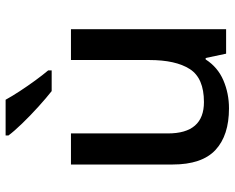

<svg xmlns="http://www.w3.org/2000/svg" viewBox="-94 -712 816 667"><g transform="rotate(-90 313.5 -378.0)"><path d="M546 -539V0H461L446 -71H441Q414 -29 368.5 -9.5Q323 10 271 10Q177 10 126.5 -37Q76 -84 76 -186V-539H184V-202Q184 -77 293 -77Q376 -77 407.5 -126Q439 -175 439 -267V-539ZM301 -766Q313 -744 331 -716.5Q349 -689 368 -663Q387 -637 403 -618V-606H331Q308 -624 277 -652Q246 -680 218.5 -708.5Q191 -737 177 -756V-766Z"/></g></svg>

Font: Noto Sans Meetei Mayek Medium
Style: Regular
Weight: 500
Designer: Monotype Design Team and Neelakash Kshetrimayum
Foundry: Monotype Imaging Inc.
Version: Version 2.002; ttfautohint (v1.8.4.7-5d5b)